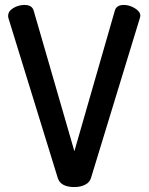

<svg xmlns="http://www.w3.org/2000/svg" viewBox="-20 -751 601 777"><path d="M214 -30 14 -678Q13 -680 13 -687Q13 -706 34 -718.5Q55 -731 79 -731Q109 -731 116 -709L281 -139L445 -709Q452 -731 481 -731Q504 -731 526 -717.5Q548 -704 548 -687Q548 -686 546 -678L348 -30Q343 -13 324.5 -3.5Q306 6 281 6Q226 6 214 -30Z"/></svg>

Font: AkaAcidDosis
Style: SemiBold
Weight: 600
Designer: Edgar Tolentino, Pablo Impallari, Igino Marini, Cyberella
Foundry: Edgar Tolentino, Pablo Impallari, Igino Marini, Cyberella
Version: Version 1.007